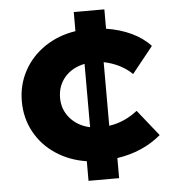

<svg xmlns="http://www.w3.org/2000/svg" viewBox="-51 -753 718 800"><g transform="rotate(-5 307.5 -353.0)"><path d="M287 -82Q215 -93 158.5 -130.5Q102 -168 70.5 -226Q39 -284 39 -354Q39 -423 70.5 -481Q102 -539 158.5 -577Q215 -615 287 -626V-706H415V-625Q473 -616 520.5 -593.5Q568 -571 599 -537L511 -427Q489 -449 458.5 -464.5Q428 -480 393 -487V-221Q457 -230 512 -273L599 -164Q523 -100 415 -84V0H287ZM313 -222V-487Q260 -476 229.5 -440.5Q199 -405 199 -354Q199 -305 230.5 -269Q262 -233 313 -222Z"/></g></svg>

Font: Lexend Exa HM Xlight
Style: Bold
Weight: 700
Designer: Bonnie Shaver-Troup, Thomas Jockin, Octavio Pardo
Foundry: Lexend
Version: Version 1.091